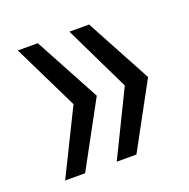

<svg xmlns="http://www.w3.org/2000/svg" viewBox="-87 -609 597 605"><g transform="rotate(-20 211.0 -306.0)"><path d="M272 -524 390 -305 272 -88H206L312 -305L206 -524ZM100 -524 218 -305 100 -88H33L140 -305L33 -524Z"/></g></svg>

Font: Mona Sans SemiCondensed
Style: Regular
Weight: 400
Width: 4
Designer: Deni Anggara
Foundry: GitHub
Version: Version 2.000